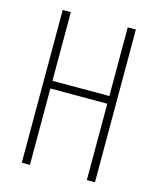

<svg xmlns="http://www.w3.org/2000/svg" viewBox="-108 -791 713 867"><g transform="rotate(15 248.0 -357.0)"><path d="M77 0H115V-357H381V0H419V-714H381V-393H115V-714H77Z"/></g></svg>

Font: Noto Sans ExtraCondensed ExtraLight
Style: Regular
Weight: 200
Width: 2
Designer: Monotype Design Team
Foundry: Monotype Imaging Inc.
Version: Version 2.013